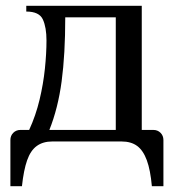

<svg xmlns="http://www.w3.org/2000/svg" viewBox="-20 -490 610 665"><path d="M16 155V-5Q16 -20 26 -30Q36 -40 51 -40H81Q104 -90 117 -144.5Q130 -199 135.5 -252Q141 -305 141 -350Q141 -395 128.5 -422.5Q116 -450 71 -450V-470H471V-40H511Q526 -40 536 -30Q546 -20 546 -5V155H506Q501 99 488.5 65Q476 31 455 15.5Q434 0 401 0H161Q129 0 107.5 15.5Q86 31 74 65Q62 99 56 155ZM151 -40H381V-430H206Q206 -302 193.5 -208.5Q181 -115 151 -40Z"/></svg>

Font: El Messiri
Style: Regular
Weight: 400
Designer: Mohamed Gaber
Foundry: Kief Type Foundry
Version: Version 2.020